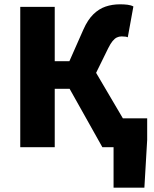

<svg xmlns="http://www.w3.org/2000/svg" viewBox="-20 -683 714 891"><path d="M507 188V0H478V-134H663V-34L650 188ZM74 0V-651H234V-399H302L367 -546Q387 -591 413 -616.5Q439 -642 470 -652.5Q501 -663 537 -663Q556 -663 572 -661Q588 -659 599 -653L573 -510Q569 -512 561.5 -513Q554 -514 544 -514Q532 -514 522 -509Q512 -504 502.5 -492.5Q493 -481 482 -459L426 -345L629 0H455L303 -271H234V0Z"/></svg>

Font: Source Sans 3 ExtraBold
Style: Regular
Weight: 800
Designer: Paul D. Hunt
Foundry: Adobe
Version: Version 3.052;hotconv 1.1.0;makeotfexe 2.6.0